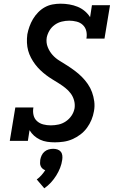

<svg xmlns="http://www.w3.org/2000/svg" viewBox="-20 -763 640 1040"><path d="M277 8Q256 8 235.5 5Q215 2 197 -6.5Q179 -15 164.5 -28Q150 -41 140 -58L131 0H33L63 -181H161Q157 -160 161.5 -140Q166 -120 180.5 -107Q195 -94 214.5 -89Q234 -84 255 -84Q276 -84 297 -88.5Q318 -93 336.5 -105.5Q355 -118 367.5 -136.5Q380 -155 384 -177Q387 -199 381 -220Q375 -241 362.5 -257.5Q350 -274 333.5 -287Q317 -300 299.5 -311Q282 -322 264 -333Q246 -344 229.5 -356.5Q213 -369 198 -383.5Q183 -398 170.5 -414.5Q158 -431 148 -450Q138 -469 132.5 -489Q127 -509 126 -531.5Q125 -554 128 -577Q132 -598 139.5 -619Q147 -640 158.5 -659.5Q170 -679 186.5 -696Q203 -713 223 -724Q243 -735 265 -739Q287 -743 308 -743Q332 -743 355.5 -739Q379 -735 400 -726.5Q421 -718 438.5 -703.5Q456 -689 468 -670L478 -735H576L546 -554H448Q452 -575 447.5 -594.5Q443 -614 429 -627.5Q415 -641 395 -646Q375 -651 355 -651Q335 -651 314.5 -646Q294 -641 276.5 -628.5Q259 -616 248 -597.5Q237 -579 233 -559Q229 -532 238.5 -508Q248 -484 264.5 -465.5Q281 -447 302.5 -434Q324 -421 345 -407.5Q366 -394 386 -379Q406 -364 423.5 -346.5Q441 -329 455.5 -308Q470 -287 478.5 -263.5Q487 -240 490.5 -214Q494 -188 489 -161Q485 -137 475.5 -114Q466 -91 451 -70.5Q436 -50 415.5 -34.5Q395 -19 372 -9Q349 1 324.5 4.5Q300 8 277 8ZM220 257 179 209Q193 199 204.5 186Q216 173 225 159Q217 156 210.5 150.5Q204 145 200.5 137Q197 129 197 120.5Q197 112 198 103Q200 91 205.5 79Q211 67 221 58.5Q231 50 243.5 46.5Q256 43 268 43Q280 43 291 46.5Q302 50 309 58.5Q316 67 317.5 79Q319 91 317 103Q314 125 305.5 146.5Q297 168 284.5 188Q272 208 256 225.5Q240 243 220 257Z"/></svg>

Font: Iosevka Curly Slab SmBdExObl
Style: Regular
Weight: 600
Width: 7
Italic angle: -9°
Monospace: yes
Designer: Belleve Invis
Foundry: Belleve Invis
Version: Version 11.1.0; ttfautohint (v1.8.3)